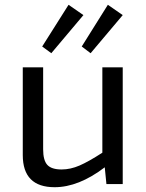

<svg xmlns="http://www.w3.org/2000/svg" viewBox="-20 -768 610 801"><path d="M194 -546 156 -574 266 -748 328 -705ZM321 -574 430 -748 492 -705 358 -546ZM407 -487H492V0H424L417 -70Q308 13 208 13Q75 13 75 -121V-487H160V-145Q160 -99 177.5 -80Q195 -61 237 -61Q274 -61 312 -77.5Q350 -94 407 -131Z"/></svg>

Font: Exo 2
Style: Regular
Weight: 400
Designer: Natanael Gama
Version: Version 1.001;PS 001.001;hotconv 1.0.70;makeotf.lib2.5.58329